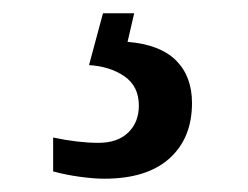

<svg xmlns="http://www.w3.org/2000/svg" viewBox="-20 -29 373 289"><path d="M137 240Q121 240 99.5 237Q78 234 60 229V178Q98 186 128 186Q157 186 173 170.5Q189 155 189 130Q189 101 167.5 86Q146 71 114 69L135 -9H182L172 34Q221 38 245 62Q269 86 269 126Q269 179 235 209.5Q201 240 137 240Z"/></svg>

Font: Noto Serif Khitan Small Script
Style: Regular
Weight: 400
Designer: LIU Zhao, ZHANG Congyu, Kushim JIANG
Foundry: Guyu Beijing Co. Ltd.
Version: Version 1.000; ttfautohint (v1.8.4.7-5d5b)